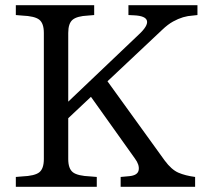

<svg xmlns="http://www.w3.org/2000/svg" viewBox="-20 -720 797 740"><path d="M233 -255 226 -312 514 -586Q551 -620 546.5 -639.5Q542 -659 496 -661L475 -662V-700H741V-662L723 -660Q704 -659 685.5 -653.5Q667 -648 647 -637Q627 -626 605 -605ZM445 0V-38L478 -41Q511 -44 514.5 -64.5Q518 -85 500 -109L324 -356L389 -414L615 -101Q641 -66 667.5 -54.5Q694 -43 732 -38V0ZM41 0V-38L65 -40Q114 -42 131.5 -56Q149 -70 149 -107V-593Q149 -630 131.5 -644Q114 -658 65 -660L41 -662V-700H343V-662L319 -660Q277 -658 260 -644Q243 -630 243 -593V-107Q243 -70 261 -56Q279 -42 329 -40L353 -38V0Z"/></svg>

Font: Hedvig Letters Serif
Style: Regular
Weight: 400
Designer: Alexander Örn & Tor Weibull
Foundry: Kanon Foundry
Version: Version 1.000